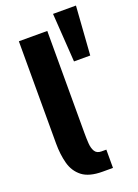

<svg xmlns="http://www.w3.org/2000/svg" viewBox="-146 -827 639 889"><g transform="rotate(-20 173.5 -382.5)"><path d="M227 -90H251V0H200Q134 0 100 -26.5Q66 -53 54 -97.5Q42 -142 42 -196V-700H182V-196Q182 -171 183.5 -146.5Q185 -122 194.5 -106Q204 -90 227 -90ZM234 -765H347L330 -525H250Z"/></g></svg>

Font: Epunda Sans
Style: Bold
Weight: 700
Designer: Simon Atzbach
Foundry: typofactur
Version: Version 2.204; ttfautohint (v1.8.4.7-5d5b)